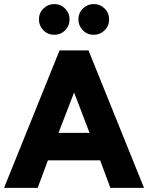

<svg xmlns="http://www.w3.org/2000/svg" viewBox="-38 -902 712 922"><path d="M653.5 0H492L443 -132H192L143 0H-18.5L248 -660H387ZM392 -264 318.5 -456H317L243 -264ZM222.5 -735Q191 -735 170 -757Q149 -779 149 -808.5Q149 -840 170.8 -861.2Q192.5 -882.5 222.5 -882.5Q253 -882.5 274.5 -861Q296 -839.5 296 -808.5Q296 -778 274.8 -756.5Q253.5 -735 222.5 -735ZM412 -735Q380.5 -735 359.5 -757Q338.5 -779 338.5 -808.5Q338.5 -840 360.2 -861.2Q382 -882.5 412 -882.5Q443 -882.5 464.5 -861Q486 -839.5 486 -808.5Q486 -777.5 464.2 -756.2Q442.5 -735 412 -735Z"/></svg>

Font: Lucymar Sans
Style: Bold
Weight: 700
Foundry: The League of Moveable Type (original font) / Main changes by Cristiano Sobral with portions from Mirco Monsees
Version: Version 2.001;August 30, 2020;FontCreator 13.0.0.2681 64-bit